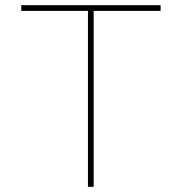

<svg xmlns="http://www.w3.org/2000/svg" viewBox="-20 -720 701 740"><path d="M319 0V-678H62V-700H599V-678H341V0Z"/></svg>

Font: Lexend Mega Thin
Style: Regular
Weight: 250
Version: Version 1.007